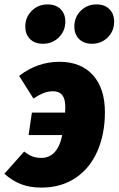

<svg xmlns="http://www.w3.org/2000/svg" viewBox="-59 -834 539 873"><path d="M418 -324Q418 -225 384 -147Q350 -69 284.5 -25Q219 19 129 19Q76 19 35.5 3Q-5 -13 -39 -44L51 -145Q71 -129 89 -122.5Q107 -116 128 -116Q203 -116 224 -220H71L86 -322H237Q238 -333 238 -348Q238 -419 183 -419Q160 -419 139.5 -411Q119 -403 93 -386L28 -489Q111 -553 211 -553Q309 -553 363.5 -492.5Q418 -432 418 -324ZM56 -713Q56 -756 85.5 -785Q115 -814 157 -814Q195 -814 216.5 -792.5Q238 -771 238 -736Q238 -693 208.5 -664Q179 -635 136 -635Q99 -635 77.5 -656.5Q56 -678 56 -713ZM279 -713Q279 -756 308 -785Q337 -814 380 -814Q417 -814 438.5 -792.5Q460 -771 460 -736Q460 -693 431 -664Q402 -635 359 -635Q322 -635 300.5 -656.5Q279 -678 279 -713Z"/></svg>

Font: Fira Sans Condensed Black
Style: Italic
Weight: 900
Width: 3
Italic angle: -8°
Designer: Carrois Corporate & Edenspiekermann AG
Foundry: Carrois Corporate GbR & Edenspiekermann AG
Version: Version 4.203